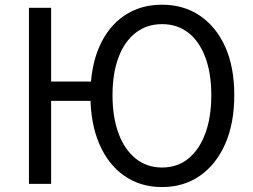

<svg xmlns="http://www.w3.org/2000/svg" viewBox="-20 -766 1054 800"><path d="M100.6 0V-733.4H193V-426.2H406.7V-345.6H193V0ZM655.1 13.4Q565.1 13.4 498 -33.4Q430.9 -80.2 393.8 -166.2Q356.8 -252.2 356.8 -369.3Q356.8 -487 393.8 -571.3Q430.9 -655.6 498 -701Q565.1 -746.4 655.1 -746.4Q745.1 -746.4 812.7 -700.8Q880.3 -655.2 918.3 -571.1Q956.2 -487 956.2 -369.3Q956.2 -252.2 918.3 -166.2Q880.3 -80.2 812.7 -33.4Q745.1 13.4 655.1 13.4ZM655.1 -68Q719 -68 764.8 -105.3Q810.6 -142.5 835.5 -210.1Q860.4 -277.8 860.4 -369.3Q860.4 -460.8 835.5 -527.3Q810.6 -593.7 764.8 -629.5Q719 -665.4 655.1 -665.4Q591.9 -665.4 545.4 -629.5Q499 -593.7 473.9 -527.3Q448.8 -460.8 448.8 -369.3Q448.8 -277.8 473.9 -210.1Q499 -142.5 545.4 -105.3Q591.9 -68 655.1 -68Z"/></svg>

Font: Noto Sans KR Thin
Style: Regular
Weight: 100
Designer: Ryoko NISHIZUKA 西塚涼子 (kana, bopomofo & ideographs); Paul D. Hunt (Latin, Greek & Cyrillic); Sandoll Communications 산돌커뮤니
Foundry: Adobe
Version: Version 2.004-H2;hotconv 1.0.118;makeotfexe 2.5.65603